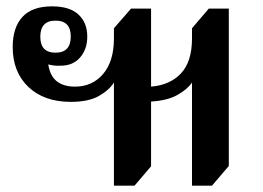

<svg xmlns="http://www.w3.org/2000/svg" viewBox="-20 -579 828 605"><path d="M339 6V-319Q324 -295 291.5 -276.5Q259 -258 203 -258Q119 -258 69.5 -305Q20 -352 20 -431Q20 -492 50.5 -525.5Q81 -559 144 -559Q200 -559 227.5 -533Q255 -507 255 -464Q255 -424 232.5 -398Q210 -372 171 -372Q150 -371 132 -376Q138 -339 159.5 -322.5Q181 -306 216 -306Q271 -306 305 -346Q339 -386 339 -458V-490L393 -552H456V-306Q516 -311 550.5 -348Q585 -385 585 -458V-490L638 -552H701V-56L648 6H585V-319Q570 -297 538.5 -279.5Q507 -262 456 -259V-55L404 6ZM155 -413Q203 -413 203 -464Q203 -514 155 -514Q107 -514 107 -463Q107 -413 155 -413Z"/></svg>

Font: Noto Serif Thai SemiBold
Style: Regular
Weight: 600
Designer: Monotype Design Team
Foundry: Monotype Imaging Inc.
Version: Version 2.001; ttfautohint (v1.8.4.7-5d5b)